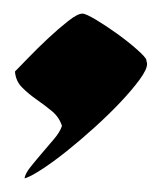

<svg xmlns="http://www.w3.org/2000/svg" viewBox="-20 -149 238 282"><path d="M101 -129Q106 -129 121 -120Q136 -111 152 -99.5Q168 -88 181 -76.5Q194 -65 195 -61Q195 -59 195.5 -58Q196 -57 196 -55Q196 -47 185 -32Q174 -17 157 1Q140 19 119 38Q98 57 78 73Q58 89 41 100Q24 111 16 113Q17 106 25 96Q33 86 42 75.5Q51 65 59.5 55Q68 45 71 36Q67 23 56 14Q45 5 33.5 -3Q22 -11 12.5 -20.5Q3 -30 2 -44Q8 -50 21.5 -64Q35 -78 50.5 -92.5Q66 -107 80 -118Q94 -129 101 -129Z"/></svg>

Font: Hand Textur
Style: Regular
Weight: 400
Designer: F. H. Ehmcke um 1935
Foundry: Peter Wiegel
Version: Version 1.000